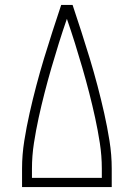

<svg xmlns="http://www.w3.org/2000/svg" viewBox="-20 -755 540 775"><path d="M69 0V-74Q69 -130 78 -186.5Q87 -243 99.5 -298.5Q112 -354 126.5 -409Q141 -464 157.5 -518.5Q174 -573 191.5 -627Q209 -681 227 -735H273Q291 -681 308.5 -627Q326 -573 342.5 -518.5Q359 -464 373.5 -409Q388 -354 400.5 -298.5Q413 -243 422 -186.5Q431 -130 431 -74V0ZM391 -37V-74Q391 -126 383 -177.5Q375 -229 364 -279.5Q353 -330 340 -380.5Q327 -431 312.5 -481Q298 -531 282.5 -580.5Q267 -630 250 -679Q233 -630 217.5 -580.5Q202 -531 187.5 -481Q173 -431 160 -380.5Q147 -330 136 -279.5Q125 -229 117 -177.5Q109 -126 109 -74V-37Z"/></svg>

Font: Iosevka Curly Extralight
Style: Regular
Weight: 200
Monospace: yes
Designer: Belleve Invis
Foundry: Belleve Invis
Version: Version 22.1.2; ttfautohint (v1.8.4)